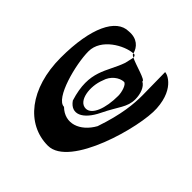

<svg xmlns="http://www.w3.org/2000/svg" viewBox="-122 -1006 1293 1293"><g transform="rotate(-45 524.0 -360.0)"><path d="M58 -352C58 -144 591 0 754 -11C945 -22 973 -144 966 -144L748 -141C668 -141 561 -149 388 -208C280 -268 240 -378 320 -460C320 -541 579 -608 701 -608C821 -608 900 -465 905 -384C952 -396 995 -435 988 -511C988 -629 825 -710 539 -710C246 -710 58 -558 58 -352ZM392 -448C313 -393 351 -312 467 -256C583 -200 618 -156 696 -156C745 -156 797 -174 814 -208C833 -197 861 -317 885 -364C873 -365 850 -372 821 -378C690 -423 615 -518 392 -448ZM415 -348C415 -420 540 -438 631 -401C687 -385 723 -336 725 -294C725 -272 667 -254 631 -254C511 -254 415 -290 415 -348ZM885 -364C893 -364 900 -366 905 -374V-384C904 -384 902 -383 901 -383C896 -383 890 -375 885 -364Z"/></g></svg>

Font: Ampere
Style: SuExt
Weight: 400
Version: Version 1